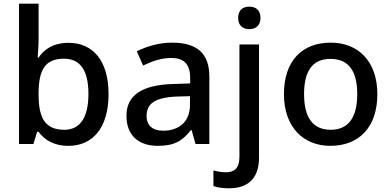

<svg xmlns="http://www.w3.org/2000/svg" viewBox="-20 -780 2115 1040"><path d="M189 -577V-760H83V0H161L181 -66H189C219 -25 268 10 351 10C480 10 568 -85 568 -270C568 -454 481 -548 352 -548C269 -548 219 -513 189 -468H184C186 -490 189 -534 189 -577ZM327 -462C415 -462 459 -398 459 -271C459 -146 415 -77 329 -77C221 -77 189 -145 189 -269V-277C190 -402 224 -462 327 -462Z M912 -549C840 -549 772 -528 721 -502L755 -425C801 -447 852 -466 907 -466C972 -466 1010 -437 1010 -358V-328L918 -325C747 -320 665 -263 665 -153C665 -41 737 10 834 10C924 10 967 -16 1014 -75H1018L1039 0H1114V-365C1114 -491 1047 -549 912 -549ZM937 -257 1009 -259V-212C1009 -118 947 -72 864 -72C811 -72 774 -96 774 -152C774 -215 814 -252 937 -257Z M1270 -683C1270 -640 1297 -622 1331 -622C1363 -622 1391 -640 1391 -683C1391 -727 1363 -744 1331 -744C1297 -744 1270 -727 1270 -683ZM1220 240C1335 240 1383 174 1383 74V-539H1277V69C1277 135 1246 153 1204 153C1177 153 1158 149 1136 143V228C1156 235 1186 240 1220 240Z M2024 -270C2024 -449 1919 -549 1772 -549C1615 -549 1518 -449 1518 -270C1518 -91 1624 10 1769 10C1925 10 2024 -91 2024 -270ZM1627 -270C1627 -392 1670 -461 1770 -461C1871 -461 1915 -392 1915 -270C1915 -149 1871 -77 1771 -77C1671 -77 1627 -149 1627 -270Z"/></svg>

Font: Noto Sans Bassa Vah Medium
Style: Regular
Weight: 500
Designer: Monotype Design Team
Foundry: Monotype Imaging Inc.
Version: Version 2.002